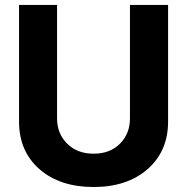

<svg xmlns="http://www.w3.org/2000/svg" viewBox="-20 -747 757 777"><path d="M505.9 -268.1V-727.1H660.2V-254.9Q660.2 -135.3 577.4 -62.7Q494.6 9.8 358.9 9.8Q222.2 9.8 139.6 -62.5Q57.1 -134.8 57.1 -254.9V-727.1H210.9V-268.1Q210.9 -206.1 252 -165.5Q293 -125 358.9 -125Q424.8 -125 465.3 -165.3Q505.9 -205.6 505.9 -268.1Z"/></svg>

Font: Telcell.Market
Style: Bold
Weight: 700
Designer: Rasmus Andersson, Sedrak Mkrtchyan
Version: Version 3.019;git-0a5106e0b